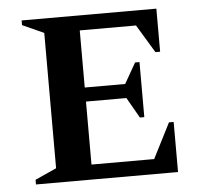

<svg xmlns="http://www.w3.org/2000/svg" viewBox="-45 -607 686 653"><g transform="rotate(-5 298.0 -280.0)"><path d="M52 0V-16L125 -49V-511L52 -544V-560H512V-413H496L438 -509H246V-314H384L424 -384H439V-196H424L384 -266H246V-51H460L521 -171H537V0Z"/></g></svg>

Font: Spectral SC SemiBold
Style: Regular
Weight: 600
Designer: Jean-Baptiste Levee
Foundry: Production Type
Version: Version 2.001